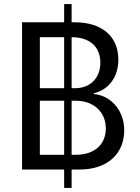

<svg xmlns="http://www.w3.org/2000/svg" viewBox="-20 -838 691 949"><path d="M297 91H334V0H373C512 0 594 -79 594 -194C594 -296 524 -367 444 -373V-377C519 -395 565 -459 565 -543C565 -655 488 -728 348 -728H334V-818H297V-728H89V0H297ZM177 -73V-340H297V-73ZM177 -402V-654H297V-402ZM334 -73V-340H356C443 -340 503 -284 503 -203C503 -124 447 -73 355 -73ZM334 -402V-654H336C422 -654 476 -608 476 -528C476 -457 431 -402 350 -402Z"/></svg>

Font: Wafeq
Style: Regular
Weight: 400
Designer: Rasmus Andersson & Azza Alameddine
Foundry: Google & TypeTogether
Version: Version 3.000;FEAKit 1.0